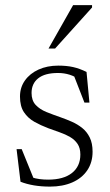

<svg xmlns="http://www.w3.org/2000/svg" viewBox="-20 -700 418 730"><path d="M201.5 -450.5Q233.5 -450.5 258 -445Q282.5 -439.5 309 -426.5L320 -310H301L255 -428L292 -392Q266.5 -409 245.2 -415.8Q224 -422.5 200.5 -422.5Q150.5 -422.5 125.2 -402.2Q100 -382 100 -346.5Q100 -318 115.5 -301.2Q131 -284.5 156.2 -274.2Q181.5 -264 210.5 -254Q232 -246.5 253.5 -237Q275 -227.5 292.8 -213.2Q310.5 -199 321.2 -177.2Q332 -155.5 332 -123Q332 -82.5 311.8 -52.5Q291.5 -22.5 255 -6.5Q218.5 9.5 170 9.5Q137.5 9.5 109.2 4.8Q81 0 58 -9L43 -133H62.5L113.5 -7.5L71 -37.5Q85.5 -30.5 100.5 -25.8Q115.5 -21 131 -19Q146.5 -17 163 -17Q221.5 -17 253.5 -42.2Q285.5 -67.5 285.5 -112.5Q285.5 -137 274.8 -153Q264 -169 246.2 -179.2Q228.5 -189.5 206.8 -197Q185 -204.5 163.5 -212.5Q134.5 -223.5 110.2 -237.2Q86 -251 71 -273.5Q56 -296 56 -333Q56 -367.5 74.8 -394Q93.5 -420.5 126.5 -435.5Q159.5 -450.5 201.5 -450.5ZM164.5 -515.5 258 -680.5H330V-671.5L189.5 -515.5Z"/></svg>

Font: Newsreader 16pt 16pt Light
Style: Regular
Weight: 300
Version: Version 1.003